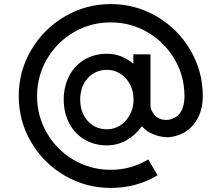

<svg xmlns="http://www.w3.org/2000/svg" viewBox="-20 -823 1088 943"><path d="M636 -334Q636 -375 618.5 -408.5Q601 -442 571 -461Q541 -480 506 -480Q448 -480 411 -439Q374 -398 374 -334Q374 -270 411 -229Q448 -188 506 -188Q541 -188 571 -207.5Q601 -227 618.5 -260.5Q636 -294 636 -334ZM976 -351Q976 -297 958 -256.5Q940 -216 911 -191Q887 -170 856.5 -159.5Q826 -149 804 -149Q770 -149 734.5 -163Q699 -177 677 -203Q644 -158 600 -133.5Q556 -109 505 -109Q444 -109 395.5 -137.5Q347 -166 320 -217.5Q293 -269 293 -334Q293 -399 320 -450.5Q347 -502 395.5 -530.5Q444 -559 505 -559Q577 -559 635 -510V-556H719V-307Q719 -281 739.5 -257.5Q760 -234 798 -234Q824 -234 849 -252Q886 -282 886 -351Q886 -450 837 -533Q788 -616 705 -664.5Q622 -713 524 -713Q425 -713 342 -664.5Q259 -616 210.5 -532.5Q162 -449 162 -351Q162 -253 210.5 -169.5Q259 -86 342 -37.5Q425 11 524 11Q624 11 708 -40L754 38Q650 100 524 100Q402 100 298 39.5Q194 -21 133 -125Q72 -229 72 -351Q72 -473 133 -577Q194 -681 298 -742Q402 -803 524 -803Q646 -803 750 -742Q854 -681 915 -577Q976 -473 976 -351Z"/></svg>

Font: SUITE SemiBold
Style: Regular
Weight: 600
Designer: Sun
Foundry: Sun
Version: Version 2.040